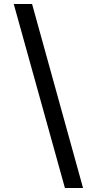

<svg xmlns="http://www.w3.org/2000/svg" viewBox="-20 -812 487 964"><path d="M49 -792H141L397 132H306Z"/></svg>

Font: Noto Sans Bengali Condensed Medium
Style: Regular
Weight: 500
Width: 3
Designer: Jelle Bosma - Monotype Design Team
Foundry: Monotype Imaging Inc.
Version: Version 2.003